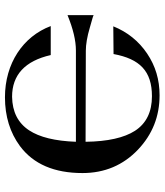

<svg xmlns="http://www.w3.org/2000/svg" viewBox="34 -668 648 755"><g transform="rotate(-90 357.5 -290.0)"><path d="M676 -348C622 -326 576 -315 537 -315H178C181 -397 196 -458 223 -499C252 -543 296 -565 355 -566C441 -566 496 -515 519 -414H633C592 -523 486 -594 353 -594C278 -594 214 -574 161 -535C90 -482 55 -400 55 -289C55 -202 86 -129 147 -71C207 -14 278 14 361 14C422 14 476 -2 525 -35C574 -68 610 -113 632 -168L523 -167C504 -64 456 -16 357 -16C296 -16 250 -38 221 -83C194 -125 179 -190 178 -277L536 -276C560 -276 591 -271 628 -260C661 -251 677 -246 676 -245Z"/></g></svg>

Font: GFS Nicefore
Style: Regular
Weight: 400
Designer: George Matthiopoulos
Foundry: George Matthiopoulos
Version: Version 1.0